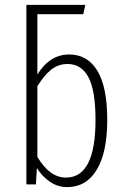

<svg xmlns="http://www.w3.org/2000/svg" viewBox="-20 -755 512 786"><path d="M419 -264Q419 -131 376 -60Q333 11 255 11Q217 11 185 -10.5Q153 -32 131 -67L127 0H88V-735H329L321 -697H133V-450Q184 -532 263 -532Q338 -532 378.5 -465.5Q419 -399 419 -264ZM371 -264Q371 -385 342 -439Q313 -493 257 -493Q218 -493 189 -469.5Q160 -446 133 -402V-113Q183 -28 250 -28Q371 -28 371 -264Z"/></svg>

Font: Fira Sans Extra Condensed ExtraLight
Style: Regular
Weight: 275
Width: 1
Designer: Carrois Corporate & Edenspiekermann AG
Foundry: Carrois Corporate GbR & Edenspiekermann AG
Version: Version 4.203